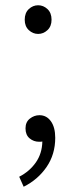

<svg xmlns="http://www.w3.org/2000/svg" viewBox="-20 -604 290 730"><path d="M125 -475Q105 -475 89.5 -489.5Q74 -504 74 -529Q74 -555 89.5 -569.5Q105 -584 125 -584Q145 -584 160.5 -569.5Q176 -555 176 -529Q176 -504 160.5 -489.5Q145 -475 125 -475ZM53 68Q92 48 116 14Q140 -20 141 -66Q137 -65 129 -65Q108 -65 92.5 -78Q77 -91 77 -116Q77 -140 93.5 -153Q110 -166 130 -166Q157 -166 173.5 -143Q190 -120 190 -80Q190 -17 157 31Q124 79 70 106Z"/></svg>

Font: SpoqaHanSans-Light
Style: Regular
Weight: 300
Designer: [Spoqa Han Sans] Dong-huui Kim \uAE40 \uB3D9 \uD718  Younghwa Kang \uAC15 \uC601 \uD654  [Noto Sans] Ryoko NISHIZUKA \u8
Foundry: Spoqa (http://www.spoqa-han-sans.com)
Version: Version 2.000